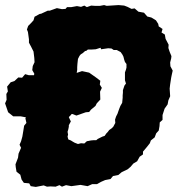

<svg xmlns="http://www.w3.org/2000/svg" viewBox="-60 -712 700 756"><path d="M81 24 61 21 55 10 34 8 25 -5 20 -24 5 -36 2 -54 1 -65 11 -91 13 -107 23 -130 17 -142 23 -156 28 -174 32 -198 35 -217 44 -228 40 -246 42 -250 21 -254H-8L-28 -270L-40 -305L-34 -319L-35 -342L-29 -352L-32 -371L-18 -388L-3 -393L12 -407L27 -406L39 -420L53 -416H74L75 -422L67 -436L69 -452L76 -467L75 -484L72 -509L63 -527L54 -544V-557L50 -586L46 -596L51 -610L63 -622L72 -632L76 -646L96 -657L102 -658L128 -670H136L164 -680L184 -676L198 -677L204 -684H221L243 -688L259 -685L272 -690L282 -684L299 -690L313 -689H334L350 -692L360 -689L391 -691L407 -692L429 -690L442 -685L458 -677L470 -679L485 -666L507 -662L520 -647L536 -643L554 -632L563 -618L565 -608L580 -598L576 -584L589 -576L592 -559L604 -536L603 -523L608 -508L615 -491L614 -482L610 -466L611 -451L620 -434L616 -416L614 -406L610 -380L608 -363L610 -333L603 -317L600 -301L588 -284L580 -259V-240L569 -230L568 -215L565 -198L555 -187L549 -171L534 -159L530 -148L519 -134L503 -115V-104L490 -95L480 -77L465 -68L454 -55L442 -45L419 -34L406 -23L385 -19L375 -7L354 -3L338 4L322 13H303L285 21L257 16L221 21L200 17L184 23L174 17L159 23L139 22L125 23L112 18ZM247 -145 259 -148 272 -147 282 -156 288 -157 298 -159 309 -160H319L325 -165L335 -170L343 -174L352 -177L359 -187L364 -192L370 -200L380 -207L386 -213L394 -228L393 -241L397 -253L403 -265L406 -274L410 -285L414 -295L421 -307L423 -327V-336L424 -347V-357L430 -375L436 -383L432 -396V-427L436 -438L438 -446V-460L432 -468L429 -477L426 -489L422 -497L415 -507L400 -515H388L379 -521L366 -522L352 -520L338 -518L336 -524L317 -518L301 -517H286L280 -512L275 -511L266 -503L258 -498L253 -492L247 -480L245 -462L244 -448V-437L242 -425L263 -432L291 -426L318 -407L335 -394L333 -379L341 -366L334 -351L335 -320L321 -305L316 -295L298 -280L291 -271L278 -270L241 -257L225 -263H222L219 -259L211 -251L214 -244L219 -234L211 -219V-213L209 -203L206 -193L208 -182L206 -174L209 -163L219 -159L227 -154L234 -150Z"/></svg>

Font: Winky Rough ExtraBold
Style: Italic
Weight: 800
Italic angle: -8.97852°
Designer: Simon Atzbach
Foundry: typofactur
Version: Version 1.206; ttfautohint (v1.8.4.7-5d5b)